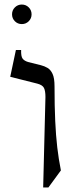

<svg xmlns="http://www.w3.org/2000/svg" viewBox="-20 -805 303 845"><path d="M220 -425Q220 -338 223 -273Q226 -208 232 -156.5Q238 -105 248 -55L193 20H170L180 -378Q180 -405 173.5 -418Q167 -431 144 -437L25 -467L50 -585H73Q72 -557 79.5 -547Q87 -537 104 -532L160 -518Q176 -514 189.5 -506Q203 -498 211.5 -479.5Q220 -461 220 -425ZM76 -699Q58 -699 45.5 -711.5Q33 -724 33 -742Q33 -760 45.5 -772.5Q58 -785 76 -785Q94 -785 106.5 -772.5Q119 -760 119 -742Q119 -724 106.5 -711.5Q94 -699 76 -699Z"/></svg>

Font: Bona Nova
Style: Regular
Weight: 400
Designer: Mateusz Machalski
Foundry: Capitalics
Version: Version 4.001; ttfautohint (v1.8.3)